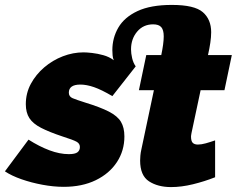

<svg xmlns="http://www.w3.org/2000/svg" viewBox="-63 -750 963 781"><path d="M196 10Q155 10 109.5 1.5Q64 -7 24 -21Q-16 -35 -43 -53L53 -182Q97 -154 138.5 -138.5Q180 -123 217 -123Q242 -123 252 -130.5Q262 -138 262 -152Q262 -166 248.5 -173.5Q235 -181 191 -195Q137 -213 104 -230Q71 -247 56.5 -269.5Q42 -292 42 -326Q42 -371 62.5 -409Q83 -447 117 -476Q151 -505 192.5 -521Q234 -537 277 -537Q290 -537 312 -534.5Q334 -532 357.5 -525.5Q381 -519 400 -505Q396 -513 395 -525Q394 -537 394 -546Q394 -596 418.5 -638Q443 -680 496.5 -705Q550 -730 636 -730Q728 -730 762 -700.5Q796 -671 796 -619Q796 -600 792.5 -576Q789 -552 783 -526H880L850 -383H753L716 -209Q715 -203 714.5 -200Q714 -197 714 -195Q714 -176 721 -169Q728 -162 742 -162Q756 -162 774 -167Q792 -172 812 -179V-29Q769 -12 722 -0.5Q675 11 633 11Q579 11 543 -12.5Q507 -36 507 -97Q507 -105 508 -117Q509 -129 512 -142L563 -383H502L532 -526H593Q598 -550 600.5 -569Q603 -588 603 -602Q603 -628 593 -639.5Q583 -651 560 -651Q520 -651 495 -621.5Q470 -592 470 -549Q470 -533 474.5 -513.5Q479 -494 489 -480L394 -359Q350 -385 319.5 -395.5Q289 -406 264 -406Q217 -406 217 -373Q217 -357 232.5 -350.5Q248 -344 283 -333Q345 -314 380 -296Q415 -278 429 -254.5Q443 -231 443 -195Q443 -137 412.5 -90.5Q382 -44 326.5 -17Q271 10 196 10Z"/></svg>

Font: Raleway Black
Style: Italic
Weight: 900
Italic angle: -12°
Designer: Matt McInerney, Pablo Impallari, Rodrigo Fuenzalida
Foundry: Matt McInerney, Pablo Impallari, Rodrigo Fuenzalida
Version: Version 4.101;RELEASE